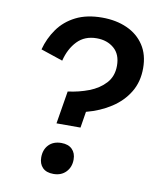

<svg xmlns="http://www.w3.org/2000/svg" viewBox="-77 -720 643 788"><g transform="rotate(10 244.0 -326.5)"><path d="M175.8 -200 198.3 -336.7Q244.2 -342.5 285.4 -358.3Q326.7 -374.2 352.9 -402.9Q379.2 -431.7 379.2 -475.8Q379.2 -523.3 350.4 -547.9Q321.7 -572.5 278.3 -572.5Q228.3 -572.5 197.5 -540.4Q166.7 -508.3 154.2 -457.5L62.5 -488.3Q75 -535.8 102.9 -575Q130.8 -614.2 176.2 -637.1Q221.7 -660 285.8 -660Q344.2 -660 389.6 -639.6Q435 -619.2 460.8 -580Q486.7 -540.8 486.7 -484.2Q486.7 -427.5 460.8 -384.6Q435 -341.7 389.6 -312.1Q344.2 -282.5 286.7 -267.5L275.8 -200ZM199.2 6.7Q169.2 6.7 153.8 -9.2Q138.3 -25 138.3 -51.7Q138.3 -84.2 157.5 -104.2Q176.7 -124.2 210 -124.2Q239.2 -124.2 255 -108.3Q270.8 -92.5 270.8 -65.8Q270.8 -34.2 251.3 -13.8Q231.7 6.7 199.2 6.7Z"/></g></svg>

Font: Familjen Grotesk Medium
Style: Italic
Weight: 500
Italic angle: -9.46201°
Designer: Anders Wikstroem, Jonas Baeckman, Matilda Gysing, Kristian Moeller
Foundry: Familjen STHLM AB
Version: Version 2.002; ttfautohint (v1.8.4.7-5d5b)